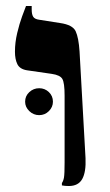

<svg xmlns="http://www.w3.org/2000/svg" viewBox="-20 -618 367 642"><path d="M210 4Q204 4 198 3.5Q192 3 187 2V-6Q192 -13 194 -25Q196 -37 196 -75V-298Q196 -341 188.5 -354Q181 -367 153 -371L70 -383Q46 -387 38 -403.5Q30 -420 30 -445Q30 -476 37.5 -507.5Q45 -539 54 -563.5Q63 -588 67 -598H86V-586Q86 -570 91 -562Q96 -554 111 -552L181 -541Q223 -535 233 -513.5Q243 -492 246 -446L266 -89Q268 -43 255 -19.5Q242 4 210 4ZM111 -233Q92 -233 78 -246.5Q64 -260 64 -278Q64 -297 78 -310Q92 -323 111 -323Q130 -323 143.5 -310Q157 -297 157 -278Q157 -260 143.5 -246.5Q130 -233 111 -233Z"/></svg>

Font: Frank Ruhl Libre ExtraBold
Style: Regular
Weight: 800
Designer: Yanek Iontef
Foundry: Fontef
Version: Version 6.003;gftools[0.9.30]